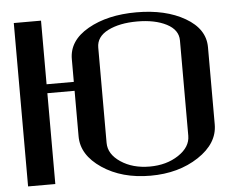

<svg xmlns="http://www.w3.org/2000/svg" viewBox="-52 -814 1105 878"><g transform="rotate(-5 500.0 -375.0)"><path d="M917 -208Q917 -121.1 825.2 -60.5Q733.4 0 604.5 0Q473.6 0 382.8 -61Q292 -122.1 292 -208V-417H167V0H42V-750H167V-458H292V-562.5Q292 -647.5 381.8 -698.7Q471.7 -750 604.5 -750Q738.3 -750 827.6 -698.2Q917 -646.5 917 -562.5ZM792 -167V-604.5Q792 -653.3 738.8 -680.7Q685.5 -708 604.5 -708Q523.4 -708 470.2 -681.2Q417 -654.3 417 -604.5V-167Q417 -115.2 471.7 -78.6Q526.4 -42 604.5 -42Q681.6 -42 736.8 -78.6Q792 -115.2 792 -167Z"/></g></svg>

Font: okolaks
Style: Bold
Weight: 600
Width: 8
Version: Version 000.6.0